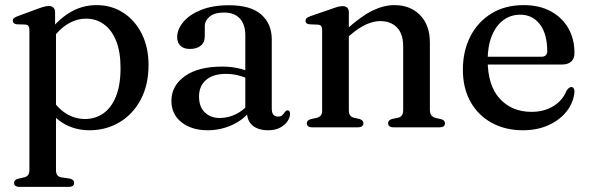

<svg xmlns="http://www.w3.org/2000/svg" viewBox="-20 -498 2306 751"><path d="M195.5 -450V-388L199 -379.5V166.5Q199 180 204 186.8Q209 193.5 218.5 195.5L253 200.5Q261.5 202.5 265.8 206.8Q270 211 270 217.5Q270 224.5 264.8 228.8Q259.5 233 248 233H56.5Q45.5 233 40.2 228.8Q35 224.5 35 217.5Q35 211.5 39 207.2Q43 203 51.5 201L75.5 195.5Q85 193 90 186.5Q95 180 95 167V-380.5Q95 -391.5 91.2 -396.2Q87.5 -401 79 -402L45 -403Q37 -404.5 33.5 -408Q30 -411.5 30 -417Q30 -423 34 -426.8Q38 -430.5 48.5 -434.5L130 -464.5Q144.5 -470 154 -472.2Q163.5 -474.5 170.5 -474.5Q183 -474.5 189.2 -468Q195.5 -461.5 195.5 -450ZM175.5 -332.5 160 -357.5Q198.5 -414.5 248.5 -446.2Q298.5 -478 358 -478Q416.5 -478 462.5 -448Q508.5 -418 534.8 -365.2Q561 -312.5 561 -244Q561 -165.5 530.2 -108Q499.5 -50.5 447 -19.5Q394.5 11.5 330.5 11.5Q271.5 11.5 225.5 -17Q179.5 -45.5 151.5 -99L175.5 -123Q200.5 -78.5 236 -55.5Q271.5 -32.5 312.5 -32.5Q352 -32.5 383.5 -54Q415 -75.5 433.2 -120Q451.5 -164.5 451.5 -232Q451.5 -296 434 -338.8Q416.5 -381.5 386.2 -403.2Q356 -425 317 -425Q277.5 -425 241.5 -402Q205.5 -379 175.5 -332.5Z M946 -60.5V-70L939.5 -73V-359.5Q939.5 -402.5 918 -425.8Q896.5 -449 857 -449Q819 -449 800 -433Q781 -417 781 -395V-356.5Q781 -332.5 765.5 -319.5Q750 -306.5 722.5 -306.5Q698.5 -306.5 685.8 -319Q673 -331.5 673 -352.5Q673 -383 696.8 -411.8Q720.5 -440.5 766 -459Q811.5 -477.5 876 -477.5Q960.5 -477.5 1001.8 -441.2Q1043 -405 1043 -343.5V-73.5Q1043 -57 1049.2 -49.5Q1055.5 -42 1066.5 -42Q1078.5 -42 1084.2 -47.5Q1090 -53 1093.5 -59Q1096 -62 1098.5 -64.2Q1101 -66.5 1105 -66.5Q1109.5 -66.5 1112 -63Q1114.5 -59.5 1114.5 -53Q1114.5 -39 1104.8 -24.2Q1095 -9.5 1076.2 1Q1057.5 11.5 1029.5 11.5Q990 11.5 968 -7Q946 -25.5 946 -60.5ZM650.5 -103.5Q650.5 -162.5 702.8 -200Q755 -237.5 849 -237.5Q883 -237.5 911 -231.2Q939 -225 960.5 -215L953 -189Q932.5 -198 910.8 -203.5Q889 -209 863 -209Q813.5 -209 786 -185.2Q758.5 -161.5 758.5 -120.5Q758.5 -80 781.2 -58.2Q804 -36.5 839.5 -36.5Q872.5 -36.5 903 -51.5Q933.5 -66.5 955.5 -94.5L965.5 -72Q936.5 -32 890.2 -10.2Q844 11.5 792.5 11.5Q729.5 11.5 690 -19.8Q650.5 -51 650.5 -103.5Z M1344.5 -449.5V-66.5Q1344.5 -53.5 1349.5 -46.8Q1354.5 -40 1364 -37.5L1386.5 -32.5Q1401.5 -27.5 1401.5 -16.5Q1401.5 0 1379.5 0H1201Q1190.5 0 1185.2 -4.2Q1180 -8.5 1180 -15.5Q1180 -21.5 1184 -25.8Q1188 -30 1196 -32L1220.5 -37.5Q1230 -40.5 1235 -46.8Q1240 -53 1240 -66V-380Q1240 -391 1236.5 -395.8Q1233 -400.5 1224.5 -401.5L1190 -403Q1182 -404 1178.5 -407.5Q1175 -411 1175 -416.5Q1175 -422.5 1179 -426.5Q1183 -430.5 1193.5 -434.5L1279 -464Q1294 -469.5 1303.2 -471.8Q1312.5 -474 1320 -474Q1332.5 -474 1338.5 -467.5Q1344.5 -461 1344.5 -449.5ZM1330.5 -344 1312 -363 1333.5 -381.5Q1392.5 -435 1437 -456.5Q1481.5 -478 1522.5 -478Q1585 -478 1623.2 -438.8Q1661.5 -399.5 1661.5 -331.5V-68.5Q1661.5 -54.5 1667.2 -47.2Q1673 -40 1683 -37L1704.5 -32Q1713 -30 1716.8 -25.8Q1720.5 -21.5 1720.5 -15.5Q1720.5 -8.5 1715.5 -4.2Q1710.5 0 1699.5 0H1520Q1498 0 1498 -16.5Q1498 -27.5 1513 -32.5L1537 -37.5Q1547.5 -40 1552.2 -47.2Q1557 -54.5 1557 -68.5V-316Q1557 -366 1532.5 -390.8Q1508 -415.5 1467 -415.5Q1442 -415.5 1413 -402.8Q1384 -390 1352 -362.5Z M2227 -290.5Q2227 -269 2214.2 -257.2Q2201.5 -245.5 2176.5 -245.5H1857.5V-276H2096.5Q2120.5 -276 2120.5 -297.5Q2120.5 -365 2091.8 -402.8Q2063 -440.5 2015 -440.5Q1977 -440.5 1948.2 -418.8Q1919.5 -397 1903.5 -357.2Q1887.5 -317.5 1887.5 -263.5Q1887.5 -163.5 1934.8 -112Q1982 -60.5 2059 -60.5Q2108.5 -60.5 2145 -83.2Q2181.5 -106 2196 -143.5Q2202 -151.5 2206 -154.5Q2210 -157.5 2214.5 -157.5Q2221.5 -157.5 2224.2 -152Q2227 -146.5 2227 -138.5Q2223.5 -97.5 2197 -63.2Q2170.5 -29 2126.2 -8.8Q2082 11.5 2025.5 11.5Q1956 11.5 1903 -17.8Q1850 -47 1820.2 -100.2Q1790.5 -153.5 1790.5 -225Q1790.5 -298 1819.5 -355Q1848.5 -412 1901.8 -445Q1955 -478 2028.5 -478Q2089.5 -478 2134 -454Q2178.5 -430 2202.8 -388Q2227 -346 2227 -290.5Z"/></svg>

Font: Fraunces 24pt
Style: Regular
Weight: 400
Version: Version 1.000;[b76b70a41]